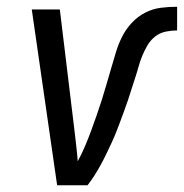

<svg xmlns="http://www.w3.org/2000/svg" viewBox="-20 -548 544 568"><path d="M239 0H149L74 -520H157L199 -173Q202 -148 205 -122Q208 -96 210 -71Q222 -93 231.5 -115.5Q241 -138 249.5 -161Q258 -184 266 -207Q274 -230 281.5 -253.5Q289 -277 295.5 -300Q302 -323 309 -346.5Q316 -370 323 -393.5Q330 -417 341 -439Q352 -461 369.5 -480Q387 -499 409.5 -510.5Q432 -522 456 -525Q480 -528 504 -528V-458Q488 -458 470.5 -454.5Q453 -451 439 -440Q425 -429 416 -413.5Q407 -398 400.5 -382Q394 -366 389.5 -349.5Q385 -333 379.5 -316.5Q374 -300 369 -284Q364 -268 358.5 -251.5Q353 -235 347 -219Q341 -203 335 -186.5Q329 -170 322.5 -154Q316 -138 308.5 -122Q301 -106 293.5 -90.5Q286 -75 277.5 -59.5Q269 -44 259.5 -29Q250 -14 239 0Z"/></svg>

Font: Iosevka
Style: Italic
Weight: 400
Italic angle: -9°
Monospace: yes
Designer: Belleve Invis
Foundry: Belleve Invis
Version: Version 32.5.0; ttfautohint (v1.8.4)